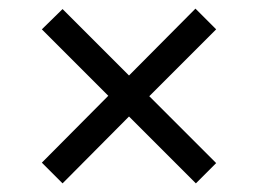

<svg xmlns="http://www.w3.org/2000/svg" viewBox="-20 -581 599 445"><path d="M125 -156 279 -311 434 -156 481 -203 326 -358 481 -513 433 -561 279 -406 125 -560 77 -513 231 -359 77 -204Z"/></svg>

Font: Noto Serif Tamil SemiBold
Style: Regular
Weight: 600
Designer: Indian Type Foundry, Tom Grace, and the Monotype Design Team
Foundry: Monotype Imaging Inc.
Version: Version 2.004